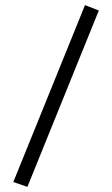

<svg xmlns="http://www.w3.org/2000/svg" viewBox="-20 -722 438 750"><path d="M87 8 366 -681 312 -702 32 -11Z"/></svg>

Font: RazerF5 Light
Style: Regular
Weight: 300
Foundry: Razer Inc.
Version: Version 2